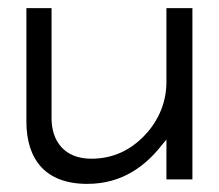

<svg xmlns="http://www.w3.org/2000/svg" viewBox="-20 -442 539 473"><path d="M45 -143C45 -50 91 11 195 11C282 11 339 -34 379 -85L390 -98V0H454V-422H390V-240C390 -183 365 -137 333 -105C304 -76 263 -51 205 -51C138 -51 107 -95 107 -151V-422H45Z"/></svg>

Font: Charger Sport
Style: LitExt
Weight: 300
Designer: Jasper
Foundry: Cannot Into Space Fonts
Version: Version 1.1